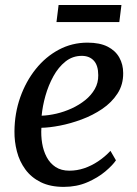

<svg xmlns="http://www.w3.org/2000/svg" viewBox="-20 -739 549 770"><path d="M445 -96Q431.5 -76 401.8 -51Q372 -26 329.8 -7.8Q287.5 10.5 235.5 10.5Q181.5 10.5 143.2 -8.5Q105 -27.5 81.5 -59.8Q58 -92 47.8 -131.8Q37.5 -171.5 38 -212.5Q38.5 -284.5 61.2 -348.8Q84 -413 123.5 -462.2Q163 -511.5 216 -539.8Q269 -568 331 -568Q380 -568 411.5 -552Q443 -536 458.5 -508.2Q474 -480.5 474 -446Q474.5 -399.5 451.2 -363.8Q428 -328 390 -302.2Q352 -276.5 307.5 -260Q263 -243.5 220.2 -235.2Q177.5 -227 146 -226.5Q144 -195 149 -164.5Q154 -134 167.2 -109Q180.5 -84 203 -69.2Q225.5 -54.5 258 -54.5Q288.5 -54.5 317.5 -64.2Q346.5 -74 373.2 -91.8Q400 -109.5 423 -134ZM308 -515Q271 -515 242.5 -492.2Q214 -469.5 194 -433Q174 -396.5 162.2 -354.8Q150.5 -313 147 -275Q175 -276 206.2 -283.2Q237.5 -290.5 267.5 -304.2Q297.5 -318 321.8 -337.5Q346 -357 360.2 -382Q374.5 -407 374 -437.5Q374 -476.5 356.2 -495.8Q338.5 -515 308 -515ZM215 -719H467L458.5 -650.5H206.5Z"/></svg>

Font: Merriweather 20pt
Style: Italic
Weight: 400
Italic angle: -7.8°
Version: Version 2.101